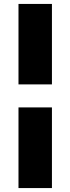

<svg xmlns="http://www.w3.org/2000/svg" viewBox="-20 -798 358 976"><path d="M74 -252H244V158H74ZM244 -369H74V-778H244Z"/></svg>

Font: Sarpanch ExtraBold
Style: Regular
Weight: 800
Designer: Manushi Parikh (Devanagari and Latin), Jyotish Sonowal (Devanagari)
Foundry: Indian Type Foundry
Version: Version 2.004;PS 1.0;hotconv 1.0.78;makeotf.lib2.5.61930; tt